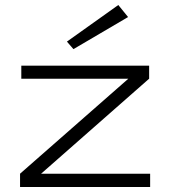

<svg xmlns="http://www.w3.org/2000/svg" viewBox="-20 -746 679 766"><path d="M273 -550 491 -678 452 -726 247 -580ZM579 -53H144L575 -432V-484H65V-432H492L60 -53V0H579Z"/></svg>

Font: Exo 2 Light Expanded
Style: Regular
Weight: 300
Width: 7
Designer: Natanael Gama
Version: Version 1.001;PS 001.001;hotconv 1.0.70;makeotf.lib2.5.58329